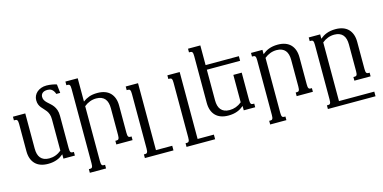

<svg xmlns="http://www.w3.org/2000/svg" viewBox="-84 -1194 3711 1859"><g transform="rotate(-15 1771.5 -264.5)"><path d="M490.7 -85Q490.7 -69.8 492.2 -60.5Q493.7 -51.3 497.1 -45.9Q500.5 -40.5 505.1 -38.6Q509.8 -36.6 516.6 -36.6H530.3V0H415.5V-43.5Q400.9 -31.2 384.8 -21.2Q368.7 -11.2 349.9 -4.2Q331.1 2.9 308.8 6.8Q286.6 10.7 260.3 10.7Q218.3 10.7 186 -1Q153.8 -12.7 132.1 -35.2Q110.4 -57.6 99.1 -89.6Q87.9 -121.6 87.9 -162.6V-433.6Q87.9 -448.7 86.4 -458Q85 -467.3 81.5 -472.7Q78.1 -478 73.2 -480Q68.4 -481.9 62 -481.9H48.3V-518.6H171.9V-165.5Q171.9 -136.2 178.2 -112.5Q184.6 -88.9 198.2 -72.3Q211.9 -55.7 233.2 -46.6Q254.4 -37.6 284.7 -37.6Q351.6 -37.6 406.7 -82.5V-396Q406.7 -426.8 399.4 -447.5Q392.1 -468.3 380.9 -483.6Q369.6 -499 356.9 -511.7Q344.2 -524.4 333 -538.3Q321.8 -552.2 314.5 -570.1Q307.1 -587.9 307.1 -614.3Q307.1 -637.2 316.4 -657.5Q325.7 -677.7 343 -693.1Q360.4 -708.5 384.8 -717.5Q409.2 -726.6 439.9 -726.6Q453.6 -726.6 467.8 -725.1Q481.9 -723.6 495.1 -721.4Q508.3 -719.2 520 -716.3Q531.7 -713.4 540.5 -710L550.3 -623H511.2Q504.4 -642.6 495.6 -654.5Q486.8 -666.5 476.8 -672.9Q466.8 -679.2 456.5 -681.2Q446.3 -683.1 437 -683.1Q419.9 -683.1 407.2 -679Q394.5 -674.8 386.5 -667.5Q378.4 -660.2 374.5 -650.6Q370.6 -641.1 370.6 -630.9Q370.6 -610.4 379.4 -595.9Q388.2 -581.5 401.6 -568.6Q415 -555.7 430.7 -542.2Q446.3 -528.8 459.7 -511Q473.1 -493.2 481.9 -468.5Q490.7 -443.8 490.7 -408.7Z M750.5 -482.4Q778.3 -503.9 813 -516.6Q847.7 -529.3 897 -529.3Q939 -529.3 971.2 -517.6Q1003.4 -505.9 1025.1 -483.4Q1046.9 -460.9 1058.1 -429Q1069.3 -397 1069.3 -356V-85Q1069.3 -69.8 1070.8 -60.5Q1072.3 -51.3 1075.7 -45.9Q1079.1 -40.5 1083.7 -38.6Q1088.4 -36.6 1095.2 -36.6H1108.4V0H945.8V-36.6H959.5Q965.8 -36.6 970.7 -38.6Q975.6 -40.5 979 -45.9Q982.4 -51.3 983.9 -60.5Q985.4 -69.8 985.4 -85V-353Q985.4 -382.3 979 -406Q972.7 -429.7 959 -446.3Q945.3 -462.9 923.8 -471.9Q902.3 -481 872.6 -481Q805.7 -481 750.5 -436V113.8Q750.5 128.9 752 138.2Q753.4 147.5 756.8 152.8Q760.3 158.2 764.9 160.2Q769.5 162.1 776.4 162.1H789.6V198.7H627V162.1H640.6Q647 162.1 651.9 160.2Q656.7 158.2 660.2 152.8Q663.6 147.5 665 138.2Q666.5 128.9 666.5 113.8V-630.9Q666.5 -646 665 -655.3Q663.6 -664.6 660.2 -669.9Q656.7 -675.3 651.9 -677.2Q647 -679.2 640.6 -679.2H627V-715.8H750.5Z M1465.3 198.7H1178.7V162.1H1192.4Q1198.7 162.1 1203.6 160.2Q1208.5 158.2 1211.9 152.8Q1215.3 147.5 1216.8 138.2Q1218.3 128.9 1218.3 113.8V-433.6Q1218.3 -448.7 1216.8 -458Q1215.3 -467.3 1211.9 -472.7Q1208.5 -478 1203.6 -480Q1198.7 -481.9 1192.4 -481.9H1178.7V-518.6H1302.2V152.3H1465.3Z M1882.8 198.7H1596.2V162.1H1609.9Q1616.2 162.1 1621.1 160.2Q1626 158.2 1629.4 152.8Q1632.8 147.5 1634.3 138.2Q1635.7 128.9 1635.7 113.8V-433.6Q1635.7 -448.7 1634.3 -458Q1632.8 -467.3 1629.4 -472.7Q1626 -478 1621.1 -480Q1616.2 -481.9 1609.9 -481.9H1596.2V-518.6H1719.7V152.3H1882.8Z M1895.5 -630.9Q1895.5 -646 1894 -655.3Q1892.6 -664.6 1889.2 -669.9Q1885.7 -675.3 1880.9 -677.2Q1876 -679.2 1869.6 -679.2H1856V-715.8H1979.5V-518.6H2313V-472.2H1979.5V-165.5Q1979.5 -136.2 1985.8 -112.5Q1992.2 -88.9 2005.9 -72.3Q2019.5 -55.7 2040.8 -46.6Q2062 -37.6 2092.3 -37.6Q2159.2 -37.6 2214.4 -82.5V-357.4H2298.3V-85Q2298.3 -69.8 2299.8 -60.5Q2301.3 -51.3 2304.7 -45.9Q2308.1 -40.5 2312.7 -38.6Q2317.4 -36.6 2324.2 -36.6H2337.9V0H2223.1V-43.5Q2208.5 -31.2 2192.4 -21.2Q2176.3 -11.2 2157.5 -4.2Q2138.7 2.9 2116.5 6.8Q2094.2 10.7 2067.9 10.7Q2025.9 10.7 1993.7 -1Q1961.4 -12.7 1939.7 -35.2Q1918 -57.6 1906.7 -89.6Q1895.5 -121.6 1895.5 -162.6Z M2558.1 113.8Q2558.1 128.9 2559.6 138.2Q2561 147.5 2564.5 152.8Q2567.9 158.2 2572.5 160.2Q2577.1 162.1 2584 162.1H2597.2V198.7H2434.6V162.1H2448.2Q2454.6 162.1 2459.5 160.2Q2464.4 158.2 2467.8 152.8Q2471.2 147.5 2472.7 138.2Q2474.1 128.9 2474.1 113.8V-433.6Q2474.1 -448.7 2472.7 -458Q2471.2 -467.3 2467.8 -472.7Q2464.4 -478 2459.5 -480Q2454.6 -481.9 2448.2 -481.9H2434.6V-518.6H2549.3V-475.1Q2564 -487.3 2580.1 -497.3Q2596.2 -507.3 2615 -514.4Q2633.8 -521.5 2656 -525.4Q2678.2 -529.3 2704.6 -529.3Q2746.6 -529.3 2778.8 -517.6Q2811 -505.9 2832.8 -483.4Q2854.5 -460.9 2865.7 -429Q2877 -397 2877 -356V-85Q2877 -69.8 2878.4 -60.5Q2879.9 -51.3 2883.3 -45.9Q2886.7 -40.5 2891.4 -38.6Q2896 -36.6 2902.8 -36.6H2916V0H2753.4V-36.6H2767.1Q2773.4 -36.6 2778.3 -38.6Q2783.2 -40.5 2786.6 -45.9Q2790 -51.3 2791.5 -60.5Q2793 -69.8 2793 -85V-353Q2793 -382.3 2786.6 -406Q2780.3 -429.7 2766.6 -446.3Q2752.9 -462.9 2731.4 -471.9Q2710 -481 2680.2 -481Q2613.3 -481 2558.1 -436Z M3490.7 198.7H3013.2V162.1H3026.9Q3033.2 162.1 3038.1 160.2Q3043 158.2 3046.4 152.8Q3049.8 147.5 3051.3 138.2Q3052.7 128.9 3052.7 113.8V-433.6Q3052.7 -448.7 3051.3 -458Q3049.8 -467.3 3046.4 -472.7Q3043 -478 3038.1 -480Q3033.2 -481.9 3026.9 -481.9H3013.2V-518.6H3127.9V-475.1Q3142.6 -487.3 3158.7 -497.3Q3174.8 -507.3 3193.6 -514.4Q3212.4 -521.5 3234.6 -525.4Q3256.8 -529.3 3283.2 -529.3Q3325.2 -529.3 3357.4 -517.6Q3389.6 -505.9 3411.4 -483.4Q3433.1 -460.9 3444.3 -429Q3455.6 -397 3455.6 -356V-85Q3455.6 -69.8 3457 -60.5Q3458.5 -51.3 3461.9 -45.9Q3465.3 -40.5 3470 -38.6Q3474.6 -36.6 3481.4 -36.6H3494.6V0H3332V-36.6H3345.7Q3352.1 -36.6 3356.9 -38.6Q3361.8 -40.5 3365.2 -45.9Q3368.7 -51.3 3370.1 -60.5Q3371.6 -69.8 3371.6 -85V-353Q3371.6 -382.3 3365.2 -406Q3358.9 -429.7 3345.2 -446.3Q3331.5 -462.9 3310.1 -471.9Q3288.6 -481 3258.8 -481Q3191.9 -481 3136.7 -436V152.3H3490.7Z"/></g></svg>

Font: Arian AMU Serif
Style: Regular
Weight: 400
Designer: Ruben Hakobyan (Tarumian)
Foundry: Ruben Hakobyan (Tarumian)
Version: Version 1.002